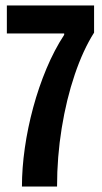

<svg xmlns="http://www.w3.org/2000/svg" viewBox="-20 -680 371 700"><path d="M60 0Q60 -67 70.5 -140.5Q81 -214 101 -288Q121 -362 149.5 -430Q178 -498 214 -553V-558H5V-660H323V-561Q283 -498 252.5 -408Q222 -318 205 -213Q188 -108 188 0Z"/></svg>

Font: Bricolage Grotesque 96pt Condensed SemiBold
Style: Regular
Weight: 600
Width: 3
Designer: Mathieu Triay
Foundry: Atelier Triay
Version: Version 1.001; ttfautohint (v1.8.4.7-5d5b);gftools[0.9.33.de